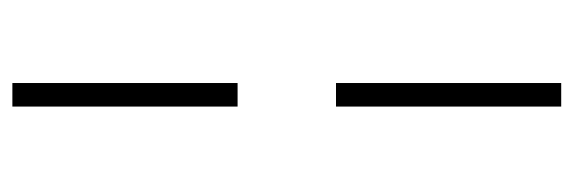

<svg xmlns="http://www.w3.org/2000/svg" viewBox="-336 -470 949 318"><g transform="rotate(-90 139.0 -310.5)"><path d="M122 -765H161V-392H122ZM122 -229H161V144H122Z"/></g></svg>

Font: Roboto Serif 20pt Thin
Style: Italic
Weight: 250
Italic angle: -10°
Version: Version 1.007